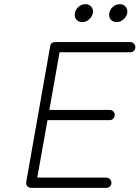

<svg xmlns="http://www.w3.org/2000/svg" viewBox="-20 -900 670 922"><path d="M126 2Q103 -3 106 -27L221 -678Q224 -698 246 -698H247H606Q616 -698 623 -690.5Q630 -683 630 -673Q630 -663 623 -656Q616 -649 606 -649H266L217 -372H507Q517 -372 524 -365Q531 -358 531 -348Q531 -338 524 -330.5Q517 -323 507 -323H208L159 -47H491Q501 -47 508 -39.5Q515 -32 515 -22Q515 -12 508 -5Q501 2 491 2H132H131H130ZM340 -837Q343 -855 357.5 -867.5Q372 -880 390 -880Q408 -880 418.5 -867.5Q429 -855 426 -837Q422 -819 407.5 -806.5Q393 -794 375 -794Q357 -794 346.5 -806.5Q336 -819 340 -837ZM505 -837Q508 -855 522.5 -867.5Q537 -880 555 -880Q573 -880 583.5 -867.5Q594 -855 591 -837Q587 -819 572.5 -806.5Q558 -794 540 -794Q522 -794 511.5 -806.5Q501 -819 505 -837Z"/></svg>

Font: Quicksand
Style: Italic
Weight: 400
Italic angle: -12°
Designer: Andrew Paglinawan
Foundry: Andrew Paglinawan
Version: 1.002